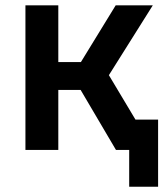

<svg xmlns="http://www.w3.org/2000/svg" viewBox="-20 -570 639 730"><path d="M76.7 0V-549.8H201.7V-334H287.6L419.9 -549.8H561L394 -284.2L495.1 -115.2H581.1V140.1H471.2V0H420.9L286.6 -228H201.7V0Z"/></svg>

Font: UDEV Gothic 35
Style: Bold
Weight: 700
Version: v2.1.0; ttfautohint (v1.8.4.7-5d5b-dirty) -l 6 -r 45 -G 200 